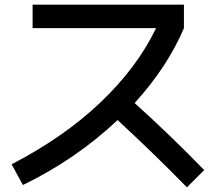

<svg xmlns="http://www.w3.org/2000/svg" viewBox="-20 -760 915 814"><path d="M118.2 -640.6V-740.2H759.8V-640.6Q689.5 -475.6 550.8 -323.2Q697.3 -191.4 845.7 -39.1L772.5 34.2Q630.9 -110.4 478.5 -251Q302.7 -85 77.1 24.4L29.3 -63.5Q248 -176.8 402.3 -322.3Q560.5 -471.7 641.6 -640.6Z"/></svg>

Font: RobotoJAA
Style: Medium
Weight: 500
Version: Version 2.05; 2016-11-05